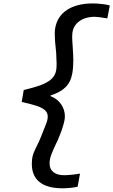

<svg xmlns="http://www.w3.org/2000/svg" viewBox="-20 -868 644 1092"><path d="M161 63.5Q161 56.5 162 41.5Q164 20.5 170.5 3.8Q177 -13 189.5 -38Q195.5 -50 202 -63.8Q208.5 -77.5 213.5 -91L229.5 -131.5Q237 -150 242.8 -165.2Q248.5 -180.5 250.5 -192Q251.5 -196.5 251.5 -205Q251.5 -227 235.5 -241.2Q219.5 -255.5 188.8 -265.8Q158 -276 103.5 -288L115 -356Q177.5 -371 214.5 -385Q251.5 -399 272.8 -418.8Q294 -438.5 299.5 -468Q302 -482 302 -506.5Q302 -526.5 299.5 -567.5Q291.5 -635.5 291.5 -676.5Q291.5 -692 293 -702.5Q304 -774.5 360.8 -811.5Q417.5 -848.5 508 -848.5Q529.5 -848.5 557.8 -845.5Q586 -842.5 604.5 -837L590.5 -763.5Q536.5 -772.5 518 -772.5Q488 -772.5 460.5 -762.8Q433 -753 414.2 -732.2Q395.5 -711.5 391.5 -680Q390.5 -673 390.5 -658.5Q390.5 -640.5 393 -609L396 -559Q397 -546.5 397 -524Q397 -483.5 391 -450Q382.5 -401 351.8 -371.2Q321 -341.5 268 -325.5V-321Q306.5 -306 327.8 -274.8Q349 -243.5 349 -206.5Q349 -193 346 -180Q341 -157 332.2 -131.5Q323.5 -106 307.5 -68.5L298 -49Q281 -13 271.5 12.2Q262 37.5 262 61.5Q262 94 284 111.2Q306 128.5 344.5 128.5Q359.5 128.5 384.2 126.2Q409 124 435 119.5L421.5 194Q405.5 198 380.5 200.5Q355.5 203 337 203Q250 203 205.5 168Q161 133 161 63.5Z"/></svg>

Font: JuliaMono SemiBold
Style: Italic
Weight: 600
Italic angle: -9°
Monospace: yes
Designer: cormullion
Foundry: corm
Version: Version 0.056; ttfautohint (v1.8.4)